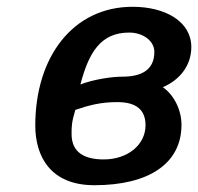

<svg xmlns="http://www.w3.org/2000/svg" viewBox="-20 -533 584 566"><path d="M84 -163C84 -73 128 13 258 13C419 13 515 -51 515 -165C515 -209 493 -253 460 -276C512 -298 544 -342 544 -394C544 -470 467 -513 371 -513C195 -513 84 -365 84 -163ZM217 -284C242 -379 277 -437 361 -437C401 -437 435 -413 435 -380C435 -324 393 -307 341 -307C309 -307 256 -299 217 -284ZM191 -138C191 -160 191 -172 202 -209C243 -223 277 -232 326 -232C383 -232 409 -208 409 -164C409 -105 355 -63 286 -63C231 -63 191 -82 191 -138Z"/></svg>

Font: Perun Medium Italic
Style: Regular
Weight: 500
Italic angle: -12°
Foundry: Copyright (c) Stefan Peev, Context Ltd, 2016
Version: Version 1.026